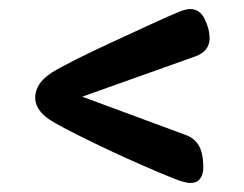

<svg xmlns="http://www.w3.org/2000/svg" viewBox="-20 -458 539 425"><path d="M401 -53Q392 -53 375 -59Q356 -66 325.5 -79Q295 -92 259.5 -108Q224 -124 190 -140.5Q156 -157 129 -171Q102 -185 90 -193Q56 -216 58 -245Q59 -259 67 -271.5Q75 -284 94 -297Q110 -307 145.5 -325Q181 -343 224.5 -363Q268 -383 308 -401.5Q348 -420 372 -430Q390 -438 401 -438Q422 -438 433 -416Q444 -394 444 -372Q443 -344 412 -333L162 -244L389 -160Q410 -153 420 -136Q430 -119 430 -87Q430 -72 423 -62.5Q416 -53 401 -53Z"/></svg>

Font: Akaya Kanadaka
Style: Regular
Weight: 400
Designer: Vaishnavi Murthy Yerkadithaya, Juan Luis Blanco Aristondo
Version: Version 1.002; ttfautohint (v1.8.3)